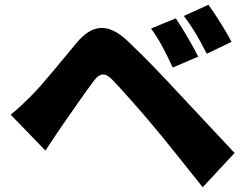

<svg xmlns="http://www.w3.org/2000/svg" viewBox="-20 -779 1040 807"><path d="M719 -702 615 -659C654 -604 674 -564 706 -495L813 -541C791 -586 749 -657 719 -702ZM856 -759 753 -712C792 -659 814 -622 849 -553L953 -603C931 -647 887 -716 856 -759ZM25 -297 171 -146C190 -175 215 -213 239 -248C277 -302 340 -394 375 -440C400 -473 422 -474 451 -445C484 -411 570 -315 629 -244C685 -177 767 -73 832 8L966 -136C889 -218 785 -329 718 -401C657 -467 586 -541 515 -608C432 -686 366 -675 303 -600C231 -514 158 -423 114 -379C81 -346 57 -323 25 -297Z"/></svg>

Font: Source Han Sans HK Heavy
Style: Regular
Weight: 900
Designer: Ryoko NISHIZUKA 西塚涼子 (kana, bopomofo & ideographs); Paul D. Hunt (Latin, Greek & Cyrillic); Sandoll Communications 산돌커뮤니
Foundry: Adobe
Version: Version 2.000;hotconv 1.0.107;makeotfexe 2.5.65593